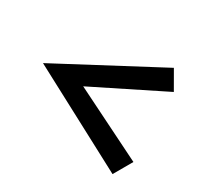

<svg xmlns="http://www.w3.org/2000/svg" viewBox="-114 -728 832 798"><g transform="rotate(30 301.5 -329.0)"><path d="M509 -74 559 -161 221 -329 559 -497 509 -584 28 -329Z"/></g></svg>

Font: FREAK Grotesk Next
Style: Bold
Weight: 700
Width: 3
Designer: La Scuola Open Source
Foundry: La Scuola Open Source
Version: Version 1.000;PS 1.0;hotconv 1.0.72;makeotf.lib2.5.5900